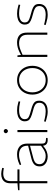

<svg xmlns="http://www.w3.org/2000/svg" viewBox="1153 -1949 802 3148"><g transform="rotate(-90 1554.0 -375.0)"><path d="M123 0V-457H10V-480L123 -490V-605Q123 -658 142.5 -691Q162 -724 196.5 -740Q231 -756 276 -756Q297 -756 320 -752Q343 -748 362 -743L376 -739L371 -713L354 -716Q335 -719 317.5 -721Q300 -723 283 -723Q228 -723 193 -696Q158 -669 158 -598V-490H351V-457H158V0Z M562 6Q522 6 485 -8Q448 -22 424 -51.5Q400 -81 400 -126Q400 -185 433.5 -215.5Q467 -246 528 -261L739 -315V-321Q739 -398 698 -431Q657 -464 590 -464Q553 -464 518.5 -455.5Q484 -447 458 -438L430 -429L421 -451L445 -462Q481 -479 520.5 -487.5Q560 -496 600 -496Q677 -496 725.5 -455.5Q774 -415 774 -325V-85Q774 -49 791.5 -35.5Q809 -22 867 -20L866 3Q864 4 854.5 5Q845 6 833 6Q786 6 763.5 -15.5Q741 -37 739 -71L716 -52Q682 -23 640.5 -8.5Q599 6 562 6ZM575 -27Q607 -27 638.5 -40.5Q670 -54 702 -77L739 -104V-284L536 -230Q478 -214 457 -190Q436 -166 436 -128Q436 -80 474.5 -53.5Q513 -27 575 -27Z M962 0V-490H997V0ZM979 -646Q970 -646 962 -651Q954 -656 949 -664Q944 -672 944 -681Q944 -690 949 -698Q954 -706 962 -710.5Q970 -715 979 -715Q988 -715 995.5 -710.5Q1003 -706 1008 -698Q1013 -690 1013 -681Q1013 -672 1008 -664Q1003 -656 995.5 -651Q988 -646 979 -646Z M1300 6Q1270 6 1238 0.5Q1206 -5 1170 -16L1131 -28L1139 -54L1180 -43Q1209 -36 1240.5 -31.5Q1272 -27 1300 -27Q1369 -27 1406 -54Q1443 -81 1443 -130Q1443 -157 1433 -175Q1423 -193 1394.5 -207.5Q1366 -222 1310 -236Q1243 -253 1205.5 -270.5Q1168 -288 1153.5 -311.5Q1139 -335 1139 -370Q1139 -409 1160.5 -437.5Q1182 -466 1221.5 -481Q1261 -496 1316 -496Q1347 -496 1376.5 -492Q1406 -488 1437 -479L1468 -470L1461 -444L1431 -451Q1406 -457 1378.5 -460Q1351 -463 1324 -463Q1252 -463 1213 -439.5Q1174 -416 1174 -372Q1174 -344 1185 -327Q1196 -310 1227.5 -297Q1259 -284 1319 -268Q1382 -252 1416 -235Q1450 -218 1463.5 -195Q1477 -172 1477 -136Q1477 -90 1456.5 -58.5Q1436 -27 1396.5 -10.5Q1357 6 1300 6Z M1814 6Q1744 6 1690.5 -27Q1637 -60 1607 -117Q1577 -174 1577 -245Q1577 -317 1607 -373.5Q1637 -430 1690.5 -463Q1744 -496 1814 -496Q1884 -496 1937 -463Q1990 -430 2019.5 -373.5Q2049 -317 2049 -245Q2049 -174 2019.5 -117Q1990 -60 1937 -27Q1884 6 1814 6ZM1814 -27Q1874 -27 1918.5 -55.5Q1963 -84 1987.5 -133.5Q2012 -183 2012 -245Q2012 -307 1987.5 -356.5Q1963 -406 1918.5 -434.5Q1874 -463 1814 -463Q1755 -463 1709.5 -434.5Q1664 -406 1639 -356.5Q1614 -307 1614 -245Q1614 -183 1639 -133.5Q1664 -84 1709.5 -55.5Q1755 -27 1814 -27Z M2194 0V-490H2220L2227 -432L2269 -454Q2308 -474 2348 -485Q2388 -496 2429 -496Q2483 -496 2519.5 -478Q2556 -460 2574.5 -424.5Q2593 -389 2593 -336V0H2558V-332Q2558 -397 2522 -430Q2486 -463 2417 -463Q2387 -463 2355.5 -455Q2324 -447 2283 -429L2229 -406V0Z M2886 6Q2856 6 2824 0.5Q2792 -5 2756 -16L2717 -28L2725 -54L2766 -43Q2795 -36 2826.5 -31.5Q2858 -27 2886 -27Q2955 -27 2992 -54Q3029 -81 3029 -130Q3029 -157 3019 -175Q3009 -193 2980.5 -207.5Q2952 -222 2896 -236Q2829 -253 2791.5 -270.5Q2754 -288 2739.5 -311.5Q2725 -335 2725 -370Q2725 -409 2746.5 -437.5Q2768 -466 2807.5 -481Q2847 -496 2902 -496Q2933 -496 2962.5 -492Q2992 -488 3023 -479L3054 -470L3047 -444L3017 -451Q2992 -457 2964.5 -460Q2937 -463 2910 -463Q2838 -463 2799 -439.5Q2760 -416 2760 -372Q2760 -344 2771 -327Q2782 -310 2813.5 -297Q2845 -284 2905 -268Q2968 -252 3002 -235Q3036 -218 3049.5 -195Q3063 -172 3063 -136Q3063 -90 3042.5 -58.5Q3022 -27 2982.5 -10.5Q2943 6 2886 6Z"/></g></svg>

Font: REM Medium Thin
Style: Regular
Weight: 250
Version: Version 1.005;gftools[0.9.28]